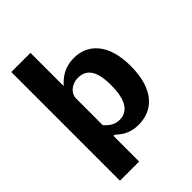

<svg xmlns="http://www.w3.org/2000/svg" viewBox="-259 -855 1133 1133"><g transform="rotate(-45 307.5 -288.5)"><path d="M214 -742H54V165H214V-35C214 -54 218 -54 233 -41C272 -5 315 10 366 10C486 10 578 -75 578 -269C578 -454 489 -540 374 -540C294 -540 250 -503 214 -465ZM214 -139V-363C214 -402 254 -440 308 -440C372 -440 416 -399 416 -273C416 -139 372 -90 306 -90C267 -90 239 -110 214 -139Z"/></g></svg>

Font: 18Franklin
Style: Bold
Weight: 700
Designer: Pablo Impallari, Rodrigo Fuenzalida (Modified by Dan O. Williams)
Version: Version 0.025;PS 000.025;hotconv 1.0.88;makeotf.lib2.5.64775